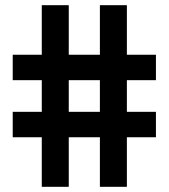

<svg xmlns="http://www.w3.org/2000/svg" viewBox="-20 -720 650 740"><path d="M141 0V-191H29V-289H141V-411H29V-509H141V-700H245V-509H365V-700H469V-509H581V-411H469V-289H581V-191H469V0H365V-191H245V0ZM365 -289V-411H245V-289Z"/></svg>

Font: Space Grotesk Frontify SemiBold
Style: Regular
Weight: 600
Designer: Florian Karsten
Version: Version 2.000